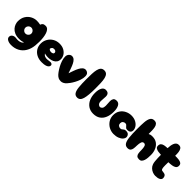

<svg xmlns="http://www.w3.org/2000/svg" viewBox="245 -2003 3478 3478"><g transform="rotate(45 1983.5 -264.5)"><path d="M243 171Q187 171 149 149.5Q111 128 111 91Q111 53 144 32Q177 11 224 19Q279 27 322.5 12.5Q366 -2 374 -31Q358 -22 330 -16Q302 -10 267 -10Q199 -10 152.5 -30.5Q106 -51 78 -83.5Q50 -116 37.5 -152.5Q25 -189 25 -220Q25 -302 60.5 -358Q96 -414 151 -443Q206 -472 264 -472Q283 -472 309.5 -469.5Q336 -467 355 -462Q363 -487 381.5 -503Q400 -519 441 -519Q477 -519 501 -494.5Q525 -470 539 -428.5Q553 -387 559 -336.5Q565 -286 564.5 -232.5Q564 -179 559 -132Q549 -39 508 29Q467 97 399.5 134Q332 171 243 171ZM280 -160Q311 -160 334 -183Q357 -206 357 -236Q357 -267 334 -290Q311 -313 280 -313Q249 -313 226.5 -290Q204 -267 204 -236Q204 -206 226.5 -183Q249 -160 280 -160Z M855 0Q780 0 723.5 -29.5Q667 -59 635.5 -110.5Q604 -162 604 -229Q604 -294 635.5 -349Q667 -404 722.5 -437Q778 -470 850 -470Q917 -470 965 -443Q1013 -416 1038.5 -374.5Q1064 -333 1064 -287Q1064 -241 1043 -211.5Q1022 -182 988.5 -166.5Q955 -151 917 -146Q879 -141 844 -144.5Q809 -148 785 -156Q803 -127 830.5 -116.5Q858 -106 888.5 -107.5Q919 -109 944 -114Q975 -121 995 -111Q1015 -101 1016 -79Q1017 -61 1003.5 -43Q990 -25 955 -12.5Q920 0 855 0ZM788 -278Q798 -262 817 -255.5Q836 -249 855.5 -251Q875 -253 888.5 -262Q902 -271 902 -287Q902 -304 888.5 -317.5Q875 -331 846 -331Q818 -331 803 -313.5Q788 -296 788 -278Z M1345 -1Q1327 -1 1304 -5Q1281 -9 1249 -34Q1227 -52 1199 -90Q1171 -128 1144.5 -176.5Q1118 -225 1101 -276.5Q1084 -328 1084 -373Q1084 -417 1109.5 -443.5Q1135 -470 1166 -470Q1202 -470 1227.5 -446.5Q1253 -423 1272.5 -384Q1292 -345 1308.5 -298Q1325 -251 1341 -204Q1358 -251 1374.5 -298.5Q1391 -346 1411.5 -385Q1432 -424 1458 -447.5Q1484 -471 1519 -470Q1548 -469 1572 -447.5Q1596 -426 1596 -379Q1596 -330 1579 -279Q1562 -228 1537.5 -183Q1513 -138 1488.5 -104Q1464 -70 1449 -55Q1427 -30 1399 -15.5Q1371 -1 1345 -1Z M1762 -2Q1711 -2 1686 -40.5Q1661 -79 1653 -156.5Q1645 -234 1645 -351Q1645 -428 1647.5 -492Q1650 -556 1661 -602.5Q1672 -649 1696 -674.5Q1720 -700 1763 -700Q1806 -700 1830 -674.5Q1854 -649 1865 -602.5Q1876 -556 1878.5 -492Q1881 -428 1881 -351Q1881 -175 1856.5 -88.5Q1832 -2 1762 -2Z M2173 0Q2099 0 2044.5 -36.5Q1990 -73 1960.5 -138.5Q1931 -204 1931 -290Q1931 -374 1957.5 -422Q1984 -470 2033 -470Q2068 -470 2086.5 -457Q2105 -444 2111.5 -424.5Q2118 -405 2118 -383Q2118 -355 2114.5 -326Q2111 -297 2111 -264Q2111 -217 2130.5 -195.5Q2150 -174 2173 -174Q2198 -174 2216.5 -195.5Q2235 -217 2235 -264Q2235 -297 2232 -323Q2229 -349 2229 -382Q2229 -417 2246 -443.5Q2263 -470 2314 -470Q2363 -470 2389 -422Q2415 -374 2415 -290Q2415 -204 2388 -138.5Q2361 -73 2307.5 -36.5Q2254 0 2173 0Z M2693 -1Q2629 -2 2573 -32.5Q2517 -63 2482.5 -117Q2448 -171 2448 -239Q2448 -312 2482.5 -363.5Q2517 -415 2572.5 -442.5Q2628 -470 2690 -470Q2754 -470 2802 -445.5Q2850 -421 2876.5 -382.5Q2903 -344 2903 -303Q2903 -269 2882.5 -249.5Q2862 -230 2818 -230Q2794 -230 2781.5 -239.5Q2769 -249 2760.5 -261Q2752 -273 2740.5 -282.5Q2729 -292 2707 -292Q2681 -292 2661.5 -274Q2642 -256 2642 -226Q2642 -195 2661 -177.5Q2680 -160 2707 -160Q2728 -160 2739 -166.5Q2750 -173 2758.5 -182Q2767 -191 2780 -197.5Q2793 -204 2818 -204Q2862 -204 2882.5 -180.5Q2903 -157 2903 -131Q2903 -98 2877 -68Q2851 -38 2804 -19.5Q2757 -1 2693 -1Z M3053 0Q3003 0 2977 -39Q2951 -78 2942 -160.5Q2933 -243 2933 -374Q2933 -472 2938.5 -545Q2944 -618 2968 -659Q2992 -700 3045 -700Q3086 -700 3107 -677.5Q3128 -655 3135.5 -618.5Q3143 -582 3144 -538.5Q3145 -495 3145 -452Q3162 -460 3177.5 -465Q3193 -470 3227 -470Q3298 -470 3346 -435Q3394 -400 3419 -342Q3444 -284 3444 -214Q3444 -178 3441 -141Q3438 -104 3428 -73Q3418 -42 3399 -22.5Q3380 -3 3348 -3Q3307 -3 3287.5 -21.5Q3268 -40 3263 -74.5Q3258 -109 3258 -155Q3258 -208 3246.5 -243Q3235 -278 3202 -278Q3169 -278 3156.5 -243Q3144 -208 3143 -155Q3143 -109 3137.5 -74Q3132 -39 3113 -19.5Q3094 0 3053 0Z M3766 0Q3731 0 3695 -14Q3659 -28 3630.5 -55Q3602 -82 3589 -120Q3580 -145 3576 -182Q3572 -219 3570.5 -261Q3569 -303 3569 -343Q3530 -344 3494.5 -350Q3459 -356 3436.5 -372.5Q3414 -389 3414 -421Q3414 -460 3435 -479.5Q3456 -499 3491.5 -505.5Q3527 -512 3569 -513Q3570 -544 3574.5 -576.5Q3579 -609 3590 -637Q3601 -665 3621 -682.5Q3641 -700 3673 -700Q3716 -700 3735.5 -673Q3755 -646 3760 -603Q3765 -560 3764 -513Q3816 -514 3856 -509Q3896 -504 3919 -487Q3942 -470 3942 -433Q3942 -395 3916 -376Q3890 -357 3848 -350.5Q3806 -344 3759 -343Q3759 -324 3758.5 -303.5Q3758 -283 3758 -262Q3758 -205 3766 -181Q3772 -163 3782.5 -158Q3793 -153 3809 -152.5Q3825 -152 3848 -146Q3871 -141 3884 -121.5Q3897 -102 3897 -72Q3897 -38 3861.5 -19Q3826 0 3766 0Z"/></g></svg>

Font: Cherry Bomb One
Style: Regular
Weight: 400
Designer: satsuyako
Foundry: satsuyako
Version: Version 4.100; ttfautohint (v1.8.3)